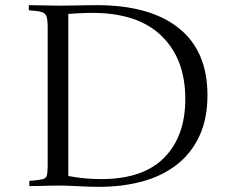

<svg xmlns="http://www.w3.org/2000/svg" viewBox="-20 -721 880 745"><path d="M211 -699Q230 -699 256.5 -699.5Q283 -700 310 -700.5Q337 -701 355 -701Q562 -701 673.5 -612Q785 -523 785 -352Q785 -259 753 -191.5Q721 -124 664 -80.5Q607 -37 530.5 -16.5Q454 4 365 4Q327 4 282.5 1.5Q238 -1 208 -1Q195 -1 173.5 -0.5Q152 0 130.5 0.5Q109 1 94 1Q93 -9 94 -19Q128 -22 143 -25Q158 -28 161.5 -39.5Q165 -51 165 -77V-614Q165 -644 160.5 -657Q156 -670 141 -674.5Q126 -679 92 -681Q91 -691 92 -701Q117 -701 150 -700Q183 -699 211 -699ZM245 -667V-38Q277 -32 309.5 -29Q342 -26 372 -26Q535 -26 617 -109Q699 -192 699 -337Q699 -492 607 -581.5Q515 -671 339 -671Q312 -671 284.5 -669.5Q257 -668 245 -667Z"/></svg>

Font: Castoro Titling
Style: Regular
Weight: 400
Version: Version 2.04